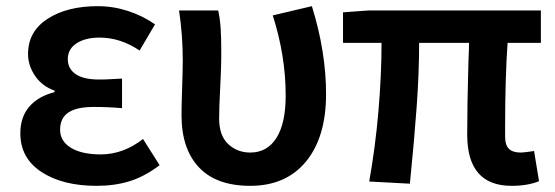

<svg xmlns="http://www.w3.org/2000/svg" viewBox="-20 -589 1802 623"><path d="M46 -156Q46 -210 75.5 -243.5Q105 -277 157 -290V-295Q117 -309 94 -342.5Q71 -376 71 -414Q71 -487 134.5 -528Q198 -569 297 -569Q347 -569 395 -553.5Q443 -538 483 -510L433 -425Q371 -467 303 -467Q257 -467 228.5 -448.5Q200 -430 200 -397Q200 -366 225.5 -348.5Q251 -331 301 -331Q324 -331 337 -332L376 -334V-238Q332 -242 284 -242Q229 -242 202 -224Q175 -206 175 -168Q175 -131 210 -109.5Q245 -88 307 -88Q380 -88 444 -138L498 -53Q449 -16 400.5 -1Q352 14 294 14Q183 14 114.5 -31Q46 -76 46 -156Z M569 -215Q569 -245 571 -305Q573 -363 573 -393Q573 -475 561 -555H688Q694 -528 696 -497Q698 -466 698 -421Q698 -388 697 -361.5Q696 -335 695 -315Q691 -241 691 -205Q691 -149 720.5 -121.5Q750 -94 792 -94Q847 -94 877 -141.5Q907 -189 907 -279Q907 -408 865 -539L992 -569Q1038 -421 1038 -284Q1038 -144 973 -65Q908 14 792 14Q682 14 625.5 -46Q569 -106 569 -215Z M1496 -152Q1496 -253 1500 -389Q1502 -433 1502 -450H1340Q1340 -353 1332 -242.5Q1324 -132 1310 7L1178 0Q1198 -112 1208 -229Q1218 -346 1218 -450H1093V-549L1175 -555H1735V-450H1627Q1619 -335 1619 -180V-146Q1619 -118 1631.5 -106Q1644 -94 1670 -94Q1680 -94 1713 -99L1729 -1Q1692 14 1640 14Q1496 14 1496 -152Z"/></svg>

Font: Merged Yaku Han JP SemiBold
Style: Regular
Weight: 600
Designer: Ryoko NISHIZUKA 西塚涼子 (kana, bopomofo & ideographs); Paul D. Hunt (Latin, Greek & Cyrillic); Sandoll Communications 산돌커뮤니
Foundry: Adobe
Version: Version 2.004